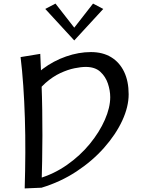

<svg xmlns="http://www.w3.org/2000/svg" viewBox="-20 -1049 804 1073"><path d="M120 -559Q159 -619 219 -664Q279 -709 349.5 -733.5Q420 -758 488 -758Q554 -758 601 -729.5Q648 -701 673.5 -648Q699 -595 699 -522Q699 -452 663 -374.5Q627 -297 561.5 -223Q496 -149 407 -90.5Q318 -32 212 0L195 -51Q281 -76 354.5 -127.5Q428 -179 482 -245Q536 -311 566 -379.5Q596 -448 596 -506Q596 -543 583 -582Q570 -621 540.5 -648Q511 -675 459 -675Q433 -675 396 -667.5Q359 -660 317 -640.5Q275 -621 234.5 -585.5Q194 -550 161 -493ZM118 4Q121 -95 121.5 -194.5Q122 -294 119 -389Q116 -484 110 -570.5Q104 -657 95 -730L205 -748Q209 -662 212 -584.5Q215 -507 216 -434.5Q217 -362 217 -291Q217 -220 215.5 -148.5Q214 -77 212 0ZM290 -1029 407 -879 395 -823 233 -999ZM500 -1029 557 -999 395 -823 383 -879Z"/></svg>

Font: Marhey Light
Style: Regular
Weight: 300
Designer: Nur Syamsi & Bustanul Arifin
Foundry: Namelatype
Version: Version 1.000